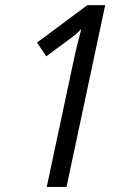

<svg xmlns="http://www.w3.org/2000/svg" viewBox="-20 -734 508 754"><path d="M163.6 0 266.6 -483.9Q272 -508.8 276.9 -530.8Q281.7 -552.7 287.4 -574.5Q293 -596.2 299.3 -620.1Q288.1 -608.4 276.4 -598.4Q264.6 -588.4 250 -578.1L161.6 -512.7L125.5 -566.9L323.2 -713.9H393.1L241.2 0Z"/></svg>

Font: Open Sans SemiCondensed
Style: Italic
Weight: 400
Width: 4
Italic angle: -12°
Designer: Monotype Design Team
Foundry: Monotype Imaging Inc.
Version: Version 3.000